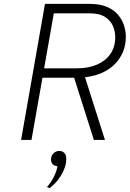

<svg xmlns="http://www.w3.org/2000/svg" viewBox="-20 -720 668 988"><path d="M88.5 0 211.5 -700H442Q494 -700 529.5 -685Q565 -670 586.5 -645Q608 -620 617.8 -590.2Q627.5 -560.5 627.5 -530.5Q627.5 -488.5 612.8 -453Q598 -417.5 570.8 -390Q543.5 -362.5 504.8 -345.2Q466 -328 417.5 -322.5L520 0H463L361.5 -320H198.5L142 0ZM207 -368.5H376.5Q434 -368.5 478.2 -387.2Q522.5 -406 547.8 -442Q573 -478 573 -529.5Q573 -557.5 561.2 -585.8Q549.5 -614 520.5 -632.8Q491.5 -651.5 440 -651.5H257ZM235 248 221.5 242.5Q232.5 231 244 213.2Q255.5 195.5 264.2 174.8Q273 154 275.5 135Q260.5 134.5 251.5 125.2Q242.5 116 242.5 101.5Q242.5 81.5 255.2 69Q268 56.5 286 56.5Q300 56.5 310.5 66.5Q321 76.5 321 97.5Q321 125 309 153.2Q297 181.5 277.5 206.5Q258 231.5 235 248Z"/></svg>

Font: Overpass ExtraLight
Style: Italic
Weight: 250
Italic angle: -10°
Designer: Delve Withrington, Dave Bailey, Thomas Jockin
Foundry: Delve Fonts LLC
Version: Version 4.000